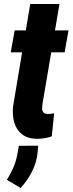

<svg xmlns="http://www.w3.org/2000/svg" viewBox="-20 -679 360 952"><path d="M319.8 -528.3 300.3 -419.4H33.2L52.7 -528.3ZM129.9 -659.2H274.9L190.9 -165.5Q189 -152.8 189 -141.4Q189 -129.9 194.6 -122.3Q200.2 -114.7 215.8 -113.8Q224.1 -113.8 232.4 -114.7Q240.7 -115.7 248.5 -117.2L236.8 -2.9Q219.2 3.4 200.7 6.3Q182.1 9.3 162.6 9.3Q116.2 8.3 88.9 -13.4Q61.5 -35.2 51 -71Q40.5 -106.9 44.4 -149.4ZM169.4 43.5 166.5 77.1Q161.6 126.5 138.9 171.4Q116.2 216.3 82.5 252.9L14.2 212.9Q32.7 182.6 46.1 151.9Q59.6 121.1 65.9 86.4L73.7 43.9Z"/></svg>

Font: Roboto Condensed ExtraBold
Style: Italic
Weight: 800
Italic angle: -12°
Designer: Christian Robertson
Foundry: Google
Version: Version 3.008; 2023